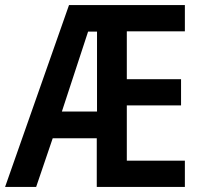

<svg xmlns="http://www.w3.org/2000/svg" viewBox="-21 -734 797 754"><path d="M705 0V-103H477V-320H690V-423H477V-611H705V-714H250L-1 0H121L186 -191H359V0ZM222 -296 325 -610H360V-296Z"/></svg>

Font: Noto Sans Sinhala UI Condensed SemiBold
Style: Regular
Weight: 600
Width: 3
Designer: Jelle Bosma - Monotype Design Team
Foundry: Monotype Imaging Inc.
Version: Version 2.006